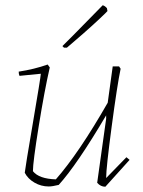

<svg xmlns="http://www.w3.org/2000/svg" viewBox="-20 -702 542 729"><path d="M223 -521 217 -527 258 -568 365 -677 370 -682Q378 -680 386 -671L388 -660Q387 -658 360 -632.5Q333 -607 295.5 -574Q258 -541 234 -521ZM165 6Q136 6 111 -8.5Q86 -23 74 -46Q76 -66 105 -236Q134 -406 135 -422L54 -414Q51 -420 51 -430Q110 -439 161 -457L169 -446Q149 -359 127 -222.5Q105 -86 105 -52Q128 -23 192 -21Q279 -120 389 -312L408 -450H432L438 -441Q425 -379 404 -221.5Q383 -64 383 -26L460 -105L472 -95L380 7Q362 7 349 -8L383 -251V-264Q272 -76 203 0Q179 6 165 6Z"/></svg>

Font: Albura ExtraLight
Style: Italic
Weight: 156
Italic angle: -7°
Designer: Mercedes Jáuregui
Foundry: Omnibus-Type Team
Version: Version 1.000